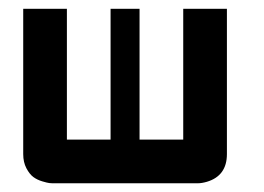

<svg xmlns="http://www.w3.org/2000/svg" viewBox="-20 -420 606 440"><path d="M399.9 -399.9H500V-66.9Q500 -17.1 454.1 -3.4Q442.4 0 433.1 0H100.1Q97.2 0 92.8 -0.5Q88.4 -1 76.9 -4.4Q65.4 -7.8 56.6 -14.2Q47.9 -20.5 40.5 -34.4Q33.2 -48.3 33.2 -66.9V-399.9H133.3V-100.1H233.4V-399.9H299.8V-100.1H399.9Z"/></svg>

Font: Malkor
Style: Bold
Weight: 700
Version: Version 1.3